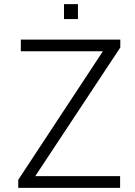

<svg xmlns="http://www.w3.org/2000/svg" viewBox="-20 -916 658 936"><path d="M69 0V-39.5L481.5 -666H81.5V-723H566.5V-684.5L152 -57.5H565.5V0ZM292 -823V-896H360V-823Z"/></svg>

Font: Public Sans Thin ExtraLight
Style: Regular
Weight: 250
Version: Version 1.007